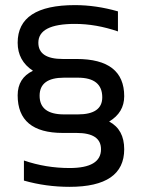

<svg xmlns="http://www.w3.org/2000/svg" viewBox="-20 -723 553 748"><path d="M73.2 -19.5V-97.7Q158.7 -68.4 251 -68.4Q373.5 -68.4 373.5 -141.6Q373.5 -205.1 278.3 -205.1H224.6Q48.8 -205.1 48.8 -351.6Q48.8 -418.9 108.4 -447.3Q48.8 -486.3 48.8 -556.6Q48.8 -703.1 272 -703.1Q354 -703.1 439.5 -678.7V-600.6Q354 -629.9 272 -629.9Q129.4 -629.9 129.4 -556.6Q129.4 -493.2 224.6 -493.2H278.3Q463.9 -493.2 463.9 -348.1Q463.9 -284.7 405.3 -249.5Q463.9 -218.3 463.9 -141.6Q463.9 4.9 251 4.9Q158.7 4.9 73.2 -19.5ZM229.5 -277.3H283.2Q378.4 -277.3 378.4 -343.8Q378.4 -420.4 283.2 -420.4H229.5Q134.3 -420.4 134.3 -350.1Q134.3 -277.3 229.5 -277.3Z"/></svg>

Font: Sansation
Style: Regular
Weight: 400
Designer: Bernd Montag
Version: Version 1.301